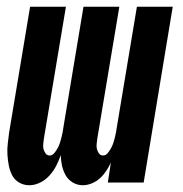

<svg xmlns="http://www.w3.org/2000/svg" viewBox="-20 -540 540 568"><path d="M67 8Q50 8 36.5 0Q23 -8 16 -21.5Q9 -35 6 -50.5Q3 -66 2 -82.5Q1 -99 3 -115.5Q5 -132 7 -148L69 -520H175L110 -131Q109 -123 108 -115Q107 -107 108.5 -100Q110 -93 114.5 -86.5Q119 -80 127 -80Q135 -80 141 -87.5Q147 -95 151 -102.5Q155 -110 157.5 -118Q160 -126 162 -134Q164 -142 165.5 -150Q167 -158 168 -166L227 -520H333L268 -131Q267 -123 266 -115Q265 -107 266.5 -100Q268 -93 272.5 -86.5Q277 -80 285 -80Q293 -80 299 -87.5Q305 -95 309 -102.5Q313 -110 315.5 -118Q318 -126 320 -134Q322 -142 323.5 -150Q325 -158 326 -166L385 -520H491L405 0H299L308 -59Q302 -46 294 -34Q286 -22 275.5 -12.5Q265 -3 251.5 2.5Q238 8 225 8Q209 8 195.5 0Q182 -8 174.5 -21Q167 -34 163.5 -49.5Q160 -65 160 -81Q154 -65 146.5 -50Q139 -35 127 -21.5Q115 -8 99 0Q83 8 67 8Z"/></svg>

Font: Iosevka Extrabold
Style: Italic
Weight: 800
Italic angle: -9°
Monospace: yes
Designer: Belleve Invis
Foundry: Belleve Invis
Version: Version 32.5.0; ttfautohint (v1.8.4)